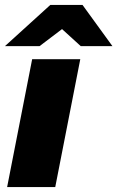

<svg xmlns="http://www.w3.org/2000/svg" viewBox="-29 -762 478 782"><path d="M0 0 102 -521H298L196 0ZM300 -574 199 -666 176 -742H307L429 -574ZM-9 -574 176 -742H307L252 -665L132 -574Z"/></svg>

Font: REM ExtraBold
Style: Italic
Weight: 800
Italic angle: -11°
Designer: Octavio Pardo
Foundry: Ashler Design
Version: Version 1.005;gftools[0.9.28]